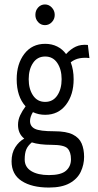

<svg xmlns="http://www.w3.org/2000/svg" viewBox="-20 -671 440 863"><path d="M183 -155Q153 -155 128 -167Q115 -146 115 -127Q115 -103 137 -92Q159 -81 224 -81Q278 -81 307 -66.5Q336 -52 347 -26Q358 0 358 34Q358 69 343 101Q328 133 293 152.5Q258 172 200 172Q123 172 77.5 142.5Q32 113 32 54Q32 17 48.5 -9Q65 -35 89 -48Q61 -70 61 -110Q61 -132 70.5 -152.5Q80 -173 95 -193Q55 -237 55 -315Q55 -384 89.5 -429Q124 -474 183 -474Q213 -474 237 -462Q261 -450 277 -428Q298 -451 321 -461.5Q344 -472 375 -469L382 -410Q359 -413 337.5 -409Q316 -405 298 -391Q311 -357 311 -315Q311 -245 276.5 -200Q242 -155 183 -155ZM183 -213Q218 -213 237.5 -242Q257 -271 257 -315Q257 -359 237.5 -388Q218 -417 183 -417Q148 -417 128.5 -388Q109 -359 109 -315Q109 -271 128.5 -242Q148 -213 183 -213ZM91 46Q91 80 120.5 98Q150 116 200 116Q254 116 276.5 96.5Q299 77 299 45Q299 12 283.5 -4Q268 -20 212 -20Q157 -20 123 -31Q105 -16 98 1Q91 18 91 46ZM182 -558Q164 -558 151.5 -571.5Q139 -585 139 -604Q139 -624 151.5 -637.5Q164 -651 182 -651Q200 -651 213 -637Q226 -623 226 -604Q226 -585 213 -571.5Q200 -558 182 -558Z"/></svg>

Font: Inconsolata Condensed
Style: Regular
Weight: 400
Width: 3
Monospace: yes
Designer: Raph Levien, Cyreal, Brenton Simpson
Foundry: Raph Levien, Cyreal, Google
Version: Version 3.000; ttfautohint (v1.8.2.53-6de2)